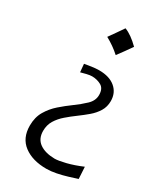

<svg xmlns="http://www.w3.org/2000/svg" viewBox="-200 -656 809 953"><g transform="rotate(30 204.5 -179.5)"><path d="M225.8 -579.8Q264 -565.3 308.5 -521.3Q279.5 -479.4 250 -440.2Q231.7 -456.8 211.1 -471.3Q190.4 -485.8 168.4 -497.7Q183.4 -518.1 197.1 -538.2Q210.8 -558.3 225.8 -579.8ZM233.4 220.7Q153.8 220.7 104.7 183.8Q55.7 147 55.7 75.7Q55.7 27.8 76.4 -7.3Q97.2 -42.5 127.9 -69.3Q158.7 -96.2 189 -118.2Q224.6 -144 251.2 -169.4Q277.8 -194.8 277.8 -227.1Q277.8 -263.2 255.1 -276.6Q232.4 -290 202.1 -290.5Q189.5 -290.5 171.1 -286.1Q152.8 -281.7 139.6 -277.8L135.3 -324.2Q150.9 -327.1 174.6 -330.6Q198.2 -334 217.3 -334Q276.4 -334 309.8 -305.7Q343.3 -277.3 343.3 -230Q343.3 -197.3 327.6 -171.6Q312 -146 287.4 -125Q262.7 -104 235.4 -84Q208 -64 182.9 -42.2Q157.7 -20.5 141.8 5.6Q126 31.7 126 65.4Q126 110.4 157.5 133.1Q189 155.8 244.1 156.7Q265.1 156.7 306.4 146.5Q347.7 136.2 394.5 116.2L398.4 184.1Q377.9 190.9 349.1 199.7Q320.3 208.5 289.8 214.6Q259.3 220.7 233.4 220.7Z"/></g></svg>

Font: Pinar-DS1-FD Regular
Style: Regular
Weight: 400
Designer: Amin Abedi
Version: Version 3.000